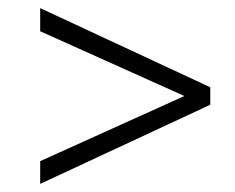

<svg xmlns="http://www.w3.org/2000/svg" viewBox="-20 -467 579 473"><path d="M498 -252V-209L79 -14V-70L462 -243V-218L79 -390V-447Z"/></svg>

Font: Ysabeau Office
Style: Italic
Weight: 400
Italic angle: -12°
Designer: Christian Thalmann (Catharsis Fonts)
Version: Version 2.001;gftools[0.9.30]; featfreeze: tnum,lnum,ss02